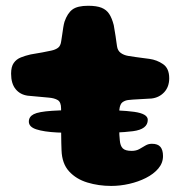

<svg xmlns="http://www.w3.org/2000/svg" viewBox="-20 -616 632 649"><path d="M77.5 -205Q77.5 -221.5 94 -230Q110.5 -238.5 156.5 -241.5Q202.5 -244.5 291 -244.5Q387.5 -244.5 433.5 -238Q479.5 -231.5 479.5 -211Q479.5 -179 429.2 -172.5Q379 -166 278 -166Q218 -166 173 -168.2Q128 -170.5 102.8 -178.8Q77.5 -187 77.5 -205ZM356 12.5Q313.5 12.5 275.5 1Q237.5 -10.5 213.5 -36.8Q189.5 -63 188 -108Q187.5 -119.5 187.2 -133.2Q187 -147 186.8 -161.8Q186.5 -176.5 186.5 -191.2Q186.5 -206 186.5 -220.8Q186.5 -235.5 186.5 -249Q186.5 -271 175 -277.8Q163.5 -284.5 145 -286Q135 -287 123.2 -288Q111.5 -289 99.2 -290.2Q87 -291.5 74 -292.5Q48 -296 32.8 -314.8Q17.5 -333.5 17.5 -367Q17.5 -390.5 26.5 -403.2Q35.5 -416 50.8 -422Q66 -428 83.5 -432Q105.5 -435.5 122.8 -438.8Q140 -442 153.5 -445Q167.5 -448 176.2 -454.5Q185 -461 187 -477.5Q189 -489 190.5 -500.5Q192 -512 193.8 -523Q195.5 -534 198 -542.5Q208 -571.5 225 -584Q242 -596.5 278 -596.5Q306.5 -596.5 323.2 -589.8Q340 -583 349.2 -568.8Q358.5 -554.5 364.5 -531Q366.5 -519 368 -510Q369.5 -501 370.8 -493Q372 -485 373 -477.2Q374 -469.5 375.5 -460Q377.5 -445 388 -437.2Q398.5 -429.5 413.5 -427Q426.5 -425 438.5 -423.2Q450.5 -421.5 462.2 -420Q474 -418.5 485 -417Q510.5 -413.5 531.2 -399.2Q552 -385 552 -351.5Q552 -322.5 535 -304.2Q518 -286 492 -283Q469.5 -281.5 448.5 -280.5Q427.5 -279.5 414.5 -278Q403.5 -277 394.5 -270.8Q385.5 -264.5 383.5 -245.5Q383.5 -235 383 -224Q382.5 -213 382.8 -202Q383 -191 383 -180.5Q383 -170 383.5 -160Q384 -150 385 -141.5Q386.5 -123 395 -114.5Q403.5 -106 425 -106Q440.5 -106 451.2 -112.2Q462 -118.5 471.8 -124.2Q481.5 -130 493.5 -130Q513.5 -130 522.2 -119.5Q531 -109 531 -88.5Q531 -65 515 -46.2Q499 -27.5 473.2 -14.5Q447.5 -1.5 416.8 5.5Q386 12.5 356 12.5Z"/></svg>

Font: Gluten
Style: Bold
Weight: 700
Designer: Tyler Finck
Foundry: Etcetera Type Company
Version: Version 1.204